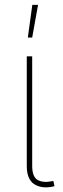

<svg xmlns="http://www.w3.org/2000/svg" viewBox="-20 -775 261 798"><path d="M197.8 1Q149.9 9.8 120.6 -10.7Q91.3 -31.2 91.3 -85.4V-541H113.8V-85.4Q113.8 -40 136.5 -27.1Q159.2 -14.2 196.8 -22Q199.7 -22.9 199.2 -22.7Q198.7 -22.5 201.7 -22.9L206.5 -1Q204.6 -1 202.4 -0.5Q200.2 0 197.8 1ZM95.7 -619.1 114.3 -754.9H138.2L113.8 -619.1Z"/></svg>

Font: Inter 17pt Thin
Style: Regular
Weight: 250
Version: Version 4.001;git-66647c0bb